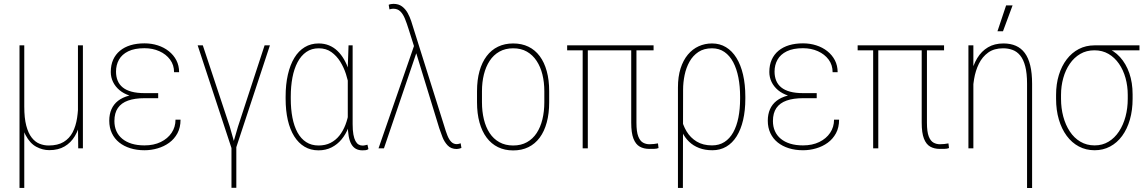

<svg xmlns="http://www.w3.org/2000/svg" viewBox="-20 -761 5875 985"><path d="M379.9 -528.3H405.3V0H381.3L379.9 -122.1ZM381.8 -245.6 403.8 -246.6Q403.8 -190.9 394.3 -144.3Q384.8 -97.7 364.3 -63.2Q343.8 -28.8 311.3 -9.8Q278.8 9.3 232.9 9.3Q198.2 9.3 166 -8.1Q133.8 -25.4 111.3 -67.9Q88.9 -110.4 83 -185.5L86.9 -214.4H104.5Q104.5 -155.3 114.7 -116.5Q125 -77.6 142.6 -55.2Q160.2 -32.7 182.6 -23.7Q205.1 -14.6 229.5 -14.6Q276.4 -14.6 306.4 -32.7Q336.4 -50.8 352.8 -82.5Q369.1 -114.3 375.5 -156Q381.8 -197.8 381.8 -245.6ZM80.1 -528.3H104.5V203.1H80.1Z M719.7 -279.3H791.5V-257.3H722.2Q671.9 -257.3 637.2 -245.1Q602.5 -232.9 584.7 -207Q566.9 -181.2 566.9 -140.1Q566.9 -111.3 577.1 -88.4Q587.4 -65.4 607.2 -49.1Q627 -32.7 655.5 -23.9Q684.1 -15.1 721.2 -15.1Q769 -15.1 804.7 -32.5Q840.3 -49.8 860.4 -79.6Q880.4 -109.4 880.4 -147H906.2Q906.2 -106.9 890.4 -77.4Q874.5 -47.9 847.9 -28.6Q821.3 -9.3 788.3 0.2Q755.4 9.8 721.2 9.8Q681.6 9.8 648.7 -0.5Q615.7 -10.7 591.6 -30Q567.4 -49.3 554 -77.6Q540.5 -106 540.5 -141.6Q540.5 -174.8 551.8 -200.4Q563 -226.1 585.4 -243.7Q607.9 -261.2 641.6 -270.3Q675.3 -279.3 719.7 -279.3ZM791.5 -259.8H719.7Q678.7 -259.8 646.7 -270Q614.7 -280.3 593 -298.6Q571.3 -316.9 559.8 -340.8Q548.3 -364.7 548.3 -391.6Q548.3 -427.2 560.5 -454.6Q572.8 -481.9 595.5 -500.7Q618.2 -519.5 649.9 -529.1Q681.6 -538.6 721.2 -538.6Q757.3 -538.6 789.3 -528.3Q821.3 -518.1 845.9 -498.5Q870.6 -479 884.8 -451.7Q898.9 -424.3 898.9 -390.6H873Q873 -427.7 852.5 -455.3Q832 -482.9 797.6 -498.3Q763.2 -513.7 721.2 -513.7Q670.4 -513.7 637.9 -497.8Q605.5 -481.9 590.3 -454.8Q575.2 -427.7 575.2 -393.6Q575.2 -368.2 583.5 -347.7Q591.8 -327.1 609.4 -312.7Q627 -298.3 654.8 -290.8Q682.6 -283.2 722.2 -283.2H791.5Z M1192.4 -32.7V202.6H1167.5V-32.7ZM1200.7 -110.8 1337.4 -528.3H1364.7L1190.4 0H1168.5ZM1020.5 -528.3 1158.7 -111.8 1190.4 0H1168L994.1 -528.3Z M1445.3 -254.9V-265.1Q1445.3 -327.6 1456.8 -377.9Q1468.3 -428.2 1490 -464.1Q1511.7 -500 1543.2 -519Q1574.7 -538.1 1614.7 -538.1Q1644 -538.1 1668.2 -528.1Q1692.4 -518.1 1711.4 -499.8Q1730.5 -481.4 1744.9 -456.5Q1759.3 -431.6 1769.5 -401.1Q1779.8 -370.6 1785.6 -336.4V-176.3Q1780.8 -139.6 1767.3 -106Q1753.9 -72.3 1732.4 -46.1Q1710.9 -20 1681.2 -4.9Q1651.4 10.3 1613.8 10.3Q1573.7 10.3 1542.5 -8.3Q1511.2 -26.9 1489.5 -61.5Q1467.8 -96.2 1456.5 -145Q1445.3 -193.8 1445.3 -254.9ZM1471.7 -265.1V-254.9Q1471.7 -201.7 1480.2 -157.5Q1488.8 -113.3 1506.3 -81.3Q1523.9 -49.3 1550.8 -32Q1577.6 -14.6 1614.3 -14.6Q1649.4 -14.6 1675.8 -28.1Q1702.1 -41.5 1721.2 -65.4Q1740.2 -89.4 1752.2 -120.8Q1764.2 -152.3 1770 -188.5V-318.4Q1765.6 -347.2 1754.9 -380.9Q1744.1 -414.6 1725.6 -444.6Q1707 -474.6 1679.9 -493.9Q1652.8 -513.2 1615.2 -513.2Q1578.6 -513.2 1551.5 -494.4Q1524.4 -475.6 1506.6 -441.9Q1488.8 -408.2 1480.2 -363Q1471.7 -317.9 1471.7 -265.1ZM1768.1 -528.3H1789.1V-124.5Q1789.1 -92.3 1793 -71Q1796.9 -49.8 1803.7 -37.4Q1810.5 -24.9 1819.8 -19.5Q1829.1 -14.2 1839.8 -14.2Q1847.2 -14.2 1853.3 -15.9Q1859.4 -17.6 1865.2 -18.6L1870.1 3.9Q1863.3 8.8 1855.5 9.5Q1847.7 10.3 1839.4 10.3Q1820.3 10.3 1806.2 2.7Q1792 -4.9 1782.7 -21Q1773.4 -37.1 1768.8 -62.7Q1764.2 -88.4 1764.2 -124.5V-417Z M2117.2 -492.7 1949.7 0H1921.9L2108.4 -538.1L2128.9 -522.9ZM1998.5 -741.2Q2024.9 -741.2 2042.5 -728Q2060.1 -714.8 2071.3 -694.6Q2082.5 -674.3 2089.6 -652.6Q2096.7 -630.9 2101.6 -614.3L2258.3 -116.7Q2267.1 -86.4 2275.6 -65.2Q2284.2 -43.9 2295.7 -32.7Q2307.1 -21.5 2323.7 -21.5Q2326.7 -21.5 2333.3 -22.9Q2339.8 -24.4 2343.3 -25.9L2347.2 -2Q2342.8 0 2335.7 1.7Q2328.6 3.4 2323.2 3.4Q2293.9 3.4 2276.6 -14.9Q2259.3 -33.2 2249.8 -58.1Q2240.2 -83 2233.4 -103.5L2118.7 -477.5L2076.2 -611.8Q2066.9 -641.6 2057.4 -665Q2047.9 -688.5 2033.9 -702.4Q2020 -716.3 1997.1 -716.3Q1995.1 -716.3 1988 -715.3Q1981 -714.4 1978 -712.9L1974.1 -736.3Q1978 -738.8 1985.8 -740Q1993.7 -741.2 1998.5 -741.2Z M2427.2 -236.3V-293Q2427.2 -350.6 2439.9 -396Q2452.6 -441.4 2476.6 -473.1Q2500.5 -504.9 2534.9 -521.5Q2569.3 -538.1 2612.8 -538.1Q2656.7 -538.1 2690.9 -521.5Q2725.1 -504.9 2748.8 -473.1Q2772.5 -441.4 2784.9 -396Q2797.4 -350.6 2797.4 -293V-236.3Q2797.4 -178.7 2784.9 -132.8Q2772.5 -86.9 2748.8 -54.9Q2725.1 -22.9 2690.9 -6.1Q2656.7 10.7 2612.8 10.7Q2569.3 10.7 2534.9 -6.1Q2500.5 -22.9 2476.6 -54.9Q2452.6 -86.9 2439.9 -132.8Q2427.2 -178.7 2427.2 -236.3ZM2452.6 -293V-236.3Q2452.6 -189.5 2462.4 -148.9Q2472.2 -108.4 2491.9 -78.4Q2511.7 -48.3 2542 -31.5Q2572.3 -14.6 2612.8 -14.6Q2653.3 -14.6 2683.3 -31.5Q2713.4 -48.3 2733.2 -78.4Q2752.9 -108.4 2762.7 -148.9Q2772.5 -189.5 2772.5 -236.3V-293Q2772.5 -338.9 2762.7 -378.7Q2752.9 -418.5 2732.9 -448.7Q2712.9 -479 2683.1 -496.1Q2653.3 -513.2 2612.8 -513.2Q2572.3 -513.2 2542 -496.1Q2511.7 -479 2491.9 -448.7Q2472.2 -418.5 2462.4 -378.7Q2452.6 -338.9 2452.6 -293Z M3333 -528.3V-502.9H2889.6V-528.3ZM2995.6 -528.3V0H2969.2V-528.3ZM3218.3 -528.3H3245.1V-131.3Q3245.1 -85 3254.4 -61.3Q3263.7 -37.6 3278.8 -29.3Q3293.9 -21 3311.5 -21Q3323.7 -21 3334.2 -22.2Q3344.7 -23.4 3355.5 -25.4L3358.4 -1.5Q3349.6 2.4 3335.2 2.7Q3320.8 2.9 3311 2.9Q3282.7 2.9 3262 -8.8Q3241.2 -20.5 3229.7 -49.8Q3218.3 -79.1 3218.3 -131.8Z M3458 203.1V-312Q3458 -367.7 3471.4 -409.9Q3484.9 -452.1 3508.8 -480.7Q3532.7 -509.3 3564.5 -523.7Q3596.2 -538.1 3632.8 -538.1Q3672.9 -538.1 3704.3 -519Q3735.8 -500 3758.1 -464.1Q3780.3 -428.2 3792 -377.9Q3803.7 -327.6 3803.7 -265.1V-254.9Q3803.7 -193.8 3792.2 -145Q3780.8 -96.2 3759 -61.5Q3737.3 -26.9 3705.8 -8.5Q3674.3 9.8 3634.8 9.8Q3596.7 9.8 3566.7 -1.7Q3536.6 -13.2 3514.9 -34.2Q3493.2 -55.2 3479.7 -83.5Q3466.3 -111.8 3461.4 -146Q3461.4 -146.5 3464.8 -149.9Q3468.3 -153.3 3471.4 -156.7Q3474.6 -160.2 3474.6 -160.2Q3482.4 -120.1 3502.2 -87.2Q3522 -54.2 3554.4 -34.7Q3586.9 -15.1 3632.8 -15.1Q3669.4 -15.1 3696.5 -32.5Q3723.6 -49.8 3741.5 -81.8Q3759.3 -113.8 3768.1 -157.7Q3776.9 -201.7 3776.9 -254.9V-265.1Q3776.9 -317.9 3768.1 -363Q3759.3 -408.2 3741.5 -441.9Q3723.6 -475.6 3696.5 -494.4Q3669.4 -513.2 3632.8 -513.2Q3591.3 -513.2 3563 -494.4Q3534.7 -475.6 3517.3 -444.6Q3500 -413.6 3492.2 -376Q3484.4 -338.4 3484.4 -300.3L3483.4 203.1Z M4098.1 -279.3H4169.9V-257.3H4100.6Q4050.3 -257.3 4015.6 -245.1Q3981 -232.9 3963.1 -207Q3945.3 -181.2 3945.3 -140.1Q3945.3 -111.3 3955.6 -88.4Q3965.8 -65.4 3985.6 -49.1Q4005.4 -32.7 4033.9 -23.9Q4062.5 -15.1 4099.6 -15.1Q4147.5 -15.1 4183.1 -32.5Q4218.8 -49.8 4238.8 -79.6Q4258.8 -109.4 4258.8 -147H4284.7Q4284.7 -106.9 4268.8 -77.4Q4252.9 -47.9 4226.3 -28.6Q4199.7 -9.3 4166.7 0.2Q4133.8 9.8 4099.6 9.8Q4060.1 9.8 4027.1 -0.5Q3994.1 -10.7 3970 -30Q3945.8 -49.3 3932.4 -77.6Q3918.9 -106 3918.9 -141.6Q3918.9 -174.8 3930.2 -200.4Q3941.4 -226.1 3963.9 -243.7Q3986.3 -261.2 4020 -270.3Q4053.7 -279.3 4098.1 -279.3ZM4169.9 -259.8H4098.1Q4057.1 -259.8 4025.1 -270Q3993.2 -280.3 3971.4 -298.6Q3949.7 -316.9 3938.2 -340.8Q3926.8 -364.7 3926.8 -391.6Q3926.8 -427.2 3939 -454.6Q3951.2 -481.9 3973.9 -500.7Q3996.6 -519.5 4028.3 -529.1Q4060.1 -538.6 4099.6 -538.6Q4135.7 -538.6 4167.7 -528.3Q4199.7 -518.1 4224.4 -498.5Q4249 -479 4263.2 -451.7Q4277.3 -424.3 4277.3 -390.6H4251.5Q4251.5 -427.7 4231 -455.3Q4210.4 -482.9 4176 -498.3Q4141.6 -513.7 4099.6 -513.7Q4048.8 -513.7 4016.4 -497.8Q3983.9 -481.9 3968.8 -454.8Q3953.6 -427.7 3953.6 -393.6Q3953.6 -368.2 3961.9 -347.7Q3970.2 -327.1 3987.8 -312.7Q4005.4 -298.3 4033.2 -290.8Q4061 -283.2 4100.6 -283.2H4169.9Z M4823.2 -528.3V-502.9H4379.9V-528.3ZM4485.8 -528.3V0H4459.5V-528.3ZM4708.5 -528.3H4735.4V-131.3Q4735.4 -85 4744.6 -61.3Q4753.9 -37.6 4769 -29.3Q4784.2 -21 4801.8 -21Q4814 -21 4824.5 -22.2Q4835 -23.4 4845.7 -25.4L4848.6 -1.5Q4839.8 2.4 4825.4 2.7Q4811 2.9 4801.3 2.9Q4772.9 2.9 4752.2 -8.8Q4731.4 -20.5 4720 -49.8Q4708.5 -79.1 4708.5 -131.8Z M4973.6 -415.5V0H4948.2V-528.3H4973.6ZM4970.2 -269.5 4950.2 -270Q4950.2 -328.6 4960.9 -377.7Q4971.7 -426.8 4993.4 -462.6Q5015.1 -498.5 5048.6 -518.3Q5082 -538.1 5127.9 -538.1Q5164.1 -538.1 5191.4 -526.1Q5218.8 -514.2 5237.3 -489.3Q5255.9 -464.4 5265.4 -425Q5274.9 -385.7 5274.9 -330.6V203.6H5249V-331.5Q5249 -385.3 5239.7 -420.7Q5230.5 -456.1 5213.9 -476.3Q5197.3 -496.6 5174.8 -504.9Q5152.3 -513.2 5126.5 -513.2Q5080.1 -513.2 5049.8 -491.5Q5019.5 -469.7 5002 -434.1Q4984.4 -398.4 4977.3 -355.5Q4970.2 -312.5 4970.2 -269.5ZM5097.2 -600.6 5141.6 -733.4H5174.8L5125.5 -600.6Z M5397.9 -253.9V-274.4Q5397.9 -329.6 5412.1 -376Q5426.3 -422.4 5452.4 -456.5Q5478.5 -490.7 5514.6 -509.5Q5550.8 -528.3 5594.7 -528.3Q5605 -528.8 5614.5 -527.6Q5624 -526.4 5633.1 -523.9Q5642.1 -521.5 5651.4 -517.6Q5694.8 -502.4 5725.8 -468.3Q5756.8 -434.1 5773.7 -385.5Q5790.5 -336.9 5790.5 -276.9V-254.4Q5790.5 -195.8 5776.6 -147.5Q5762.7 -99.1 5736.8 -63.7Q5710.9 -28.3 5675 -9.3Q5639.2 9.8 5595.7 9.8Q5551.3 9.8 5514.9 -9.5Q5478.5 -28.8 5452.4 -64.2Q5426.3 -99.6 5412.1 -147.9Q5397.9 -196.3 5397.9 -253.9ZM5423.3 -274.4V-253.9Q5423.3 -206.1 5434.8 -163.1Q5446.3 -120.1 5468.3 -86.7Q5490.2 -53.2 5522.5 -34.2Q5554.7 -15.1 5595.7 -15.1Q5635.7 -15.1 5667.2 -34.2Q5698.7 -53.2 5720.7 -86.7Q5742.7 -120.1 5754.2 -163.1Q5765.6 -206.1 5765.6 -253.9V-274.4Q5765.6 -319.3 5754.2 -360.6Q5742.7 -401.9 5720.7 -433.8Q5698.7 -465.8 5667 -484.4Q5635.3 -502.9 5594.7 -502.9Q5553.7 -502.9 5522 -484.4Q5490.2 -465.8 5468.3 -433.8Q5446.3 -401.9 5434.8 -360.6Q5423.3 -319.3 5423.3 -274.4ZM5825.7 -528.3V-502.9H5594.2V-528.3Z"/></svg>

Font: Roboto Condensed Thin
Style: Regular
Weight: 250
Width: 3
Designer: Christian Robertson
Foundry: Google
Version: Version 3.009; 2024